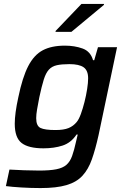

<svg xmlns="http://www.w3.org/2000/svg" viewBox="-20 -750 645 976"><path d="M186 206Q138 206 88.5 203Q39 200 10 196L28 112Q60 114 102.5 115.5Q145 117 179 117Q233 117 266 110.5Q299 104 317.5 88Q336 72 346.5 43Q357 14 367 -32Q369 -40 371 -49Q373 -58 375 -66H369Q341 -24 298 -10Q255 4 201 4Q125 4 90 -23Q55 -50 55 -121Q55 -147 59.5 -180.5Q64 -214 73 -255Q94 -357 123.5 -414Q153 -471 197.5 -494.5Q242 -518 310 -518Q359 -518 399.5 -503.5Q440 -489 453 -444H459L478 -510H575L481 -63Q465 9 447 60Q429 111 399 143.5Q369 176 318 191Q267 206 186 206ZM262 -89Q304 -89 328.5 -99Q353 -109 370 -130Q381 -143 391 -170.5Q401 -198 409.5 -231.5Q418 -265 423 -297.5Q428 -330 428 -352Q428 -392 405 -408Q382 -424 333 -424Q294 -424 269 -418.5Q244 -413 228.5 -396Q213 -379 202.5 -345.5Q192 -312 180 -256Q173 -220 168.5 -194Q164 -168 164 -149Q164 -110 186 -99.5Q208 -89 262 -89ZM262 -588 263 -593 394 -730H509L508 -725L343 -588Z"/></svg>

Font: Saira Medium
Style: Italic
Weight: 500
Italic angle: -12°
Designer: Hector Gatti with collaboration of the Omnibus-Type team
Foundry: Omnibus-Type
Version: Version 1.100; ttfautohint (v1.8.3)